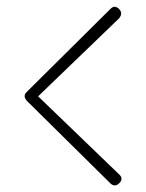

<svg xmlns="http://www.w3.org/2000/svg" viewBox="-20 -634 444 584"><path d="M61 -328 63 -326 315 -77Q322 -70 329 -70Q336 -70 343 -77Q349 -83 349.5 -89.5Q350 -96 344 -102L96 -341L343 -579Q348 -586 348.5 -591.5Q349 -597 346.5 -601Q344 -605 342 -607Q335 -613 329 -613.5Q323 -614 315 -606L64 -357Q59 -352 57 -349Q55 -346 55 -341Q55 -338 56.5 -335Q58 -332 61 -328Z"/></svg>

Font: SN Pro Thin
Style: Regular
Weight: 200
Designer: Tobias Whetton
Foundry: Supernotes
Version: Version 1.003;Glyphs 3.3 (3324)